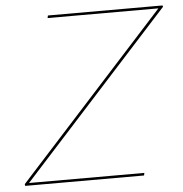

<svg xmlns="http://www.w3.org/2000/svg" viewBox="-49 -705 718 753"><g transform="rotate(-5 310.0 -329.0)"><path d="M36 -10H490L488 0H20L19 -7L601 -648H165L167 -658H618L620 -653Z"/></g></svg>

Font: Ysabeau Infant Hairline
Style: Italic
Weight: 100
Italic angle: -12°
Designer: Christian Thalmann (Catharsis Fonts)
Version: Version 0.003